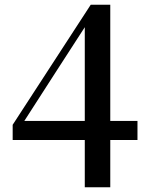

<svg xmlns="http://www.w3.org/2000/svg" viewBox="-20 -769 622 806"><path d="M335.9 17.1V-181.2H33.2V-245.1L360.8 -749H442.9V-261.2H557.1V-181.2H442.9V17.1ZM335.9 -261.2V-654.8L217.8 -472.2L82 -261.2Z"/></svg>

Font: Dream Han Serif CN W16
Style: Regular
Weight: 625
Designer: Adobe
Foundry: Pal3love
Version: Version 3.00; Sans 2.004; Serif 2.001